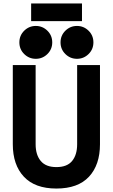

<svg xmlns="http://www.w3.org/2000/svg" viewBox="-20 -1076 652 1110"><path d="M306 14Q182 14 118 -54.5Q54 -123 54 -242V-700H186V-242Q186 -181 215.5 -145.5Q245 -110 306 -110Q368 -110 397 -145.5Q426 -181 426 -242V-700H558V-242Q558 -123 494.5 -54.5Q431 14 306 14ZM425 -736Q386 -736 358 -763.5Q330 -791 330 -831Q330 -871 358 -898.5Q386 -926 425 -926Q464 -926 492 -898.5Q520 -871 520 -831Q520 -791 492 -763.5Q464 -736 425 -736ZM187 -736Q148 -736 120 -763.5Q92 -791 92 -831Q92 -871 120 -898.5Q148 -926 187 -926Q226 -926 254 -898.5Q282 -871 282 -831Q282 -791 254 -763.5Q226 -736 187 -736ZM160 -954V-1056H454V-954Z"/></svg>

Font: Space Mono
Style: Bold
Weight: 700
Monospace: yes
Designer: Colophon Foundry + Benjamin Critton
Foundry: Colophon Foundry & Benjamin Critton
Version: Version 1.003; ttfautohint (v1.8.4.7-5d5b)